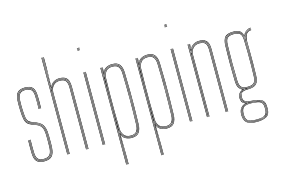

<svg xmlns="http://www.w3.org/2000/svg" viewBox="-120 -1067 2243 1533"><g transform="rotate(-15 1001.5 -300.0)"><path d="M126.8 5Q83 5 63.8 -15.9Q44.5 -36.8 43.8 -85Q43.5 -112 43.2 -133.5Q43 -155 43.8 -191H47.8Q47.2 -151.2 47.4 -130.4Q47.5 -109.5 47.8 -85Q48.5 -39 66.9 -19Q85.2 1 126.8 1Q167.5 1 186.8 -18.9Q206 -38.8 208.8 -85.2Q209.8 -100 209.9 -115.2Q210 -130.5 209.9 -146.5Q209.8 -162.5 209.8 -179Q209.8 -240 193.8 -267.2Q177.8 -294.5 144.5 -306.8L115.5 -317.5Q95.8 -324.8 84.2 -334.1Q72.8 -343.5 67.1 -367.5Q61.5 -391.5 59.8 -442.5Q59 -462.5 59.1 -477.8Q59.2 -493 59.8 -513.5Q61 -553.8 76.4 -571.4Q91.8 -589 126.8 -589Q162 -589 177.6 -571.6Q193.2 -554.2 193.8 -514Q194.2 -487.8 194.2 -466.9Q194.2 -446 193.8 -410H189.8Q191.2 -441.2 190.8 -467Q190.2 -492.8 189.8 -513.8Q189.2 -552 174.6 -568.5Q160 -585 126.8 -585Q94.2 -585 79.6 -568.4Q65 -551.8 63.8 -513.5Q63 -488.8 63.1 -475Q63.2 -461.2 63.8 -442.8Q65.5 -397.2 69.6 -374Q73.8 -350.8 84.6 -340.1Q95.5 -329.5 117 -321.2L145.8 -310.2Q166.8 -302.2 182 -288.5Q197.2 -274.8 205.5 -248.9Q213.8 -223 213.8 -179Q213.8 -163 213.9 -146.9Q214 -130.8 213.9 -115.1Q213.8 -99.5 212.8 -85Q209.8 -36.8 189.8 -15.9Q169.8 5 126.8 5ZM126.8 -3Q87.2 -3 69.9 -22.1Q52.5 -41.2 51.8 -85.2Q51.5 -111 51 -136.9Q50.5 -162.8 51.8 -191H55.8Q54.2 -159.5 54.9 -133.2Q55.5 -107 55.8 -85.2Q56.2 -43.5 72.9 -25.2Q89.5 -7 126.8 -7Q164 -7 181.1 -25.2Q198.2 -43.5 200.8 -85.8Q202 -108 201.9 -130.2Q201.8 -152.5 201.8 -179Q201.8 -237.5 187 -262.6Q172.2 -287.8 141.5 -299.2L112.8 -310Q88.8 -319 76.2 -330.9Q63.8 -342.8 58.6 -368Q53.5 -393.2 51.8 -442.2Q51 -462.5 51.1 -478.1Q51.2 -493.8 51.8 -513.8Q53 -558.5 70.6 -577.8Q88.2 -597 126.8 -597Q166.2 -597 183.6 -577.8Q201 -558.5 201.8 -514Q202.2 -487.8 202.2 -466.9Q202.2 -446 201.8 -410H197.8Q198.2 -449.8 198.2 -470Q198.2 -490.2 197.8 -514Q197.2 -556.5 180.5 -574.8Q163.8 -593 126.8 -593Q90 -593 73.5 -574.5Q57 -556 55.8 -513.5Q55.2 -493.5 55.1 -477.6Q55 -461.8 55.8 -442.5Q57.5 -391.2 63.1 -366.6Q68.8 -342 80.9 -331.9Q93 -321.8 114 -313.8L143 -302.8Q173.5 -291.2 189.6 -266.1Q205.8 -241 205.8 -179Q205.8 -153.2 205.9 -130.4Q206 -107.5 204.8 -85.5Q202 -42 184.2 -22.5Q166.5 -3 126.8 -3ZM126.8 -11Q91.5 -11 75.9 -28.2Q60.2 -45.5 59.8 -85.5Q59.5 -105.5 58.9 -132.1Q58.2 -158.8 59.8 -191H63.8Q62.5 -161.5 63 -135Q63.5 -108.5 63.8 -85.5Q64.2 -47.8 78.9 -31.4Q93.5 -15 126.8 -15Q161.8 -15 176.1 -32.6Q190.5 -50.2 192.8 -86.2Q194.2 -109.5 194 -132.1Q193.8 -154.8 193.8 -179Q193.8 -236.2 180.2 -258.9Q166.8 -281.5 138.8 -291.8L109.8 -302.5Q84 -312 70.4 -325.2Q56.8 -338.5 51.1 -365.2Q45.5 -392 43.8 -442Q43 -462.2 43.1 -478.2Q43.2 -494.2 43.8 -514Q45.2 -562.8 64.5 -583.9Q83.8 -605 126.8 -605Q170.5 -605 189.8 -583.9Q209 -562.8 209.8 -514Q210.2 -493 210.8 -467.5Q211.2 -442 209.8 -410H205.8Q206.2 -449.5 206.2 -470Q206.2 -490.5 205.8 -514Q205 -559.8 187.1 -580.4Q169.2 -601 126.8 -601Q85 -601 67.1 -580.4Q49.2 -559.8 47.8 -513.8Q47 -489.5 47.1 -474.6Q47.2 -459.8 47.8 -442Q49.5 -393.2 54.8 -367.4Q60 -341.5 73.1 -328.6Q86.2 -315.8 111.2 -306.2L140.2 -295.2Q169.5 -284.2 183.6 -260.4Q197.8 -236.5 197.8 -179Q197.8 -162.2 197.9 -146.4Q198 -130.5 197.9 -115.4Q197.8 -100.2 196.8 -85.5Q194.2 -45.8 178 -28.4Q161.8 -11 126.8 -11Z M487.8 0V-514Q487.8 -542 481 -561.4Q474.2 -580.8 457.5 -590.9Q440.8 -601 410.8 -601Q383 -601 361.1 -585.6Q339.2 -570.2 330.5 -542.5H328.8L332.2 -668V-800H336.5V-716L332.2 -555.5H333.2Q341.5 -577.8 363.5 -591.4Q385.5 -605 410.8 -605Q442.5 -605 460 -594.5Q477.5 -584 484.6 -563.6Q491.8 -543.2 491.8 -514V0ZM316.5 0V-800H320.5V0ZM332.5 0V-508.8Q332.5 -525.8 340.1 -544.4Q347.8 -563 364.9 -576Q382 -589 410.8 -589Q448.8 -589 462.2 -569.6Q475.8 -550.2 475.8 -514V0H471.8V-514Q471.8 -548.2 459.1 -566.6Q446.5 -585 410.8 -585Q384 -585 367.6 -572.9Q351.2 -560.8 343.9 -543.1Q336.5 -525.5 336.5 -508.8V0ZM324.5 0V-800H328V-608.5L326.8 -527.8H328.5Q334.2 -557.5 355.9 -577.2Q377.5 -597 410.8 -597Q454.8 -597 469.2 -574.6Q483.8 -552.2 483.8 -514V0H479.8V-514Q479.8 -552 465.5 -572.5Q451.2 -593 410.8 -593Q381.8 -593 363.6 -578.8Q345.5 -564.5 337 -544.8Q328.5 -525 328.5 -508.8V0Z M609.8 -796V-800H629.8V-796ZM609.8 -780V-784H629.8V-780ZM609.8 -788V-792H629.8V-788ZM625.8 0V-600H629.8V0ZM609.8 0V-600H613.8V0ZM617.8 0V-600H621.8V0Z M766 200V68.5L763.8 -56.5H765.5Q773.8 -26.5 796.5 -12.9Q819.2 0.8 848.2 0.8Q893 0.8 908.5 -25.1Q924 -51 925 -86.2Q927.5 -167.8 928.1 -236.2Q928.8 -304.8 928 -371.8Q927.2 -438.8 925 -515.2Q924 -552.8 907.6 -577Q891.2 -601.2 848 -601.2Q814.2 -601.2 791.8 -584.2Q769.2 -567.2 764.5 -542.5H763.5L766.2 -600H770L769.8 -595.2L768 -562.8H769Q778.2 -582.2 799.6 -593.8Q821 -605.2 848.2 -605.2Q892.2 -605.2 910 -580.8Q927.8 -556.2 929 -515.2Q931.5 -434 932.1 -365.4Q932.8 -296.8 932 -229.9Q931.2 -163 929 -86.2Q928 -45.2 910.2 -20.2Q892.5 4.8 848.2 4.8Q822.8 4.8 800.5 -6.2Q778.2 -17.2 768.8 -39.8H767.8L770 117V200ZM750.2 200V-600H754.2V200ZM758.2 200V-600H762.2L761.2 -514.8H762.2Q763.2 -553 786.6 -575Q810 -597 847.8 -597Q885.8 -597 903 -575.6Q920.2 -554.2 921.2 -514.8Q923.5 -440.8 924.1 -371.4Q924.8 -302 924.1 -232.1Q923.5 -162.2 921.2 -86.2Q920.2 -48 903.8 -25.5Q887.2 -3 847.8 -3Q809.5 -3 786.8 -25.6Q764 -48.2 762.5 -86.5H761.5L762.2 8.5V200ZM847.5 -7Q887.5 -7 901.9 -30.2Q916.2 -53.5 917.2 -86.5Q920.5 -198.8 920.5 -299.9Q920.5 -401 917.2 -514.5Q916.2 -552.8 899.8 -572.9Q883.2 -593 847.2 -593Q817.8 -593 799.9 -580.6Q782 -568.2 773.9 -550.4Q765.8 -532.5 765.2 -515.5Q763.8 -441.2 763 -373.9Q762.2 -306.5 762.9 -237Q763.5 -167.5 765.5 -86.5Q766 -69 774.2 -50.6Q782.5 -32.2 800.2 -19.6Q818 -7 847.5 -7ZM847 -11Q804.5 -11 787.2 -36Q770 -61 769.2 -86.5Q767.2 -161.8 766.5 -230.9Q765.8 -300 766.5 -369.4Q767.2 -438.8 769.2 -514.5Q770 -540.5 787.8 -564.8Q805.5 -589 847 -589Q883.2 -589 897.8 -568.5Q912.2 -548 913.2 -514.5Q915.5 -440.2 916.1 -371Q916.8 -301.8 916.1 -232.1Q915.5 -162.5 913.2 -86.5Q912.2 -47.2 895.6 -29.1Q879 -11 847 -11ZM846.8 -15Q881 -15 894.6 -34.8Q908.2 -54.5 909.2 -86.5Q912.5 -198.8 912.5 -299.8Q912.5 -400.8 909.2 -514.2Q908.2 -546.2 894.5 -565.6Q880.8 -585 846.8 -585Q807.2 -585 790.6 -562Q774 -539 773.2 -514.2Q771.2 -439.8 770.5 -369.8Q769.8 -299.8 770.5 -230Q771.2 -160.2 773.2 -86.5Q774 -61.5 790.6 -38.2Q807.2 -15 846.8 -15Z M1056.2 200V68.5L1054 -56.5H1055.8Q1064 -26.5 1086.8 -12.9Q1109.5 0.8 1138.5 0.8Q1183.2 0.8 1198.8 -25.1Q1214.2 -51 1215.2 -86.2Q1217.8 -167.8 1218.4 -236.2Q1219 -304.8 1218.2 -371.8Q1217.5 -438.8 1215.2 -515.2Q1214.2 -552.8 1197.9 -577Q1181.5 -601.2 1138.2 -601.2Q1104.5 -601.2 1082 -584.2Q1059.5 -567.2 1054.8 -542.5H1053.8L1056.5 -600H1060.2L1060 -595.2L1058.2 -562.8H1059.2Q1068.5 -582.2 1089.9 -593.8Q1111.2 -605.2 1138.5 -605.2Q1182.5 -605.2 1200.2 -580.8Q1218 -556.2 1219.2 -515.2Q1221.8 -434 1222.4 -365.4Q1223 -296.8 1222.2 -229.9Q1221.5 -163 1219.2 -86.2Q1218.2 -45.2 1200.5 -20.2Q1182.8 4.8 1138.5 4.8Q1113 4.8 1090.8 -6.2Q1068.5 -17.2 1059 -39.8H1058L1060.2 117V200ZM1040.5 200V-600H1044.5V200ZM1048.5 200V-600H1052.5L1051.5 -514.8H1052.5Q1053.5 -553 1076.9 -575Q1100.2 -597 1138 -597Q1176 -597 1193.2 -575.6Q1210.5 -554.2 1211.5 -514.8Q1213.8 -440.8 1214.4 -371.4Q1215 -302 1214.4 -232.1Q1213.8 -162.2 1211.5 -86.2Q1210.5 -48 1194 -25.5Q1177.5 -3 1138 -3Q1099.8 -3 1077 -25.6Q1054.2 -48.2 1052.8 -86.5H1051.8L1052.5 8.5V200ZM1137.8 -7Q1177.8 -7 1192.1 -30.2Q1206.5 -53.5 1207.5 -86.5Q1210.8 -198.8 1210.8 -299.9Q1210.8 -401 1207.5 -514.5Q1206.5 -552.8 1190 -572.9Q1173.5 -593 1137.5 -593Q1108 -593 1090.1 -580.6Q1072.2 -568.2 1064.1 -550.4Q1056 -532.5 1055.5 -515.5Q1054 -441.2 1053.2 -373.9Q1052.5 -306.5 1053.1 -237Q1053.8 -167.5 1055.8 -86.5Q1056.2 -69 1064.5 -50.6Q1072.8 -32.2 1090.5 -19.6Q1108.2 -7 1137.8 -7ZM1137.2 -11Q1094.8 -11 1077.5 -36Q1060.2 -61 1059.5 -86.5Q1057.5 -161.8 1056.8 -230.9Q1056 -300 1056.8 -369.4Q1057.5 -438.8 1059.5 -514.5Q1060.2 -540.5 1078 -564.8Q1095.8 -589 1137.2 -589Q1173.5 -589 1188 -568.5Q1202.5 -548 1203.5 -514.5Q1205.8 -440.2 1206.4 -371Q1207 -301.8 1206.4 -232.1Q1205.8 -162.5 1203.5 -86.5Q1202.5 -47.2 1185.9 -29.1Q1169.2 -11 1137.2 -11ZM1137 -15Q1171.2 -15 1184.9 -34.8Q1198.5 -54.5 1199.5 -86.5Q1202.8 -198.8 1202.8 -299.8Q1202.8 -400.8 1199.5 -514.2Q1198.5 -546.2 1184.8 -565.6Q1171 -585 1137 -585Q1097.5 -585 1080.9 -562Q1064.2 -539 1063.5 -514.2Q1061.5 -439.8 1060.8 -369.8Q1060 -299.8 1060.8 -230Q1061.5 -160.2 1063.5 -86.5Q1064.2 -61.5 1080.9 -38.2Q1097.5 -15 1137 -15Z M1330.8 -796V-800H1350.8V-796ZM1330.8 -780V-784H1350.8V-780ZM1330.8 -788V-792H1350.8V-788ZM1346.8 0V-600H1350.8V0ZM1330.8 0V-600H1334.8V0ZM1338.8 0V-600H1342.8V0Z M1642.5 0V-514Q1642.5 -535 1638.9 -551.2Q1635.2 -567.5 1626.5 -578.5Q1617.8 -589.5 1602.9 -595.2Q1588 -601 1565.5 -601Q1537.5 -601 1515.9 -585.6Q1494.2 -570.2 1485.2 -542.5H1483.2L1487 -600H1491.2V-596.2L1487 -555.5H1488Q1496.8 -577.8 1518.6 -591.4Q1540.5 -605 1565.5 -605Q1584.5 -605 1598.2 -601.1Q1612 -597.2 1621.4 -589.8Q1630.8 -582.2 1636.2 -571.2Q1641.8 -560.2 1644.1 -545.9Q1646.5 -531.5 1646.5 -514V0ZM1471.2 0V-600H1475.2V0ZM1487.8 0V-508.8Q1487.8 -525.8 1495.2 -544.4Q1502.8 -563 1519.8 -576Q1536.8 -589 1565.5 -589Q1584.5 -589 1597.1 -584.1Q1609.8 -579.2 1617 -569.6Q1624.2 -560 1627.4 -546Q1630.5 -532 1630.5 -514V0H1626.5V-514Q1626.5 -537 1621.1 -552.8Q1615.8 -568.5 1602.5 -576.8Q1589.2 -585 1565.5 -585Q1538.8 -585 1522.5 -572.9Q1506.2 -560.8 1499 -543.1Q1491.8 -525.5 1491.8 -508.8V0ZM1479.2 0V-600H1483.2L1481.2 -527.8H1483.2Q1489 -556.5 1510.6 -576.8Q1532.2 -597 1565.5 -597Q1609.5 -597 1624 -574.6Q1638.5 -552.2 1638.5 -514V0H1634.5V-514Q1634.5 -552 1620.2 -572.5Q1606 -593 1565.5 -593Q1536 -593 1518 -579Q1500 -565 1491.9 -545.4Q1483.8 -525.8 1483.8 -508.8V0Z M1848.2 140Q1801 140 1771.9 124Q1742.8 108 1740.2 60Q1740 56.2 1740 53.4Q1740 50.5 1740.2 46Q1741.5 15.8 1757.6 -3.4Q1773.8 -22.5 1796.5 -25.8V-26.8Q1772.8 -36.2 1767 -50.6Q1761.2 -65 1761.2 -76Q1761.2 -78.2 1761.2 -80Q1761.2 -81.8 1761.2 -84Q1761.2 -100.5 1771.6 -116Q1782 -131.5 1801 -138V-140Q1781.2 -148.5 1771.2 -166.9Q1761.2 -185.2 1760.2 -220Q1759 -267.8 1758.5 -302.4Q1758 -337 1758 -367.5Q1758 -398 1758.6 -432.4Q1759.2 -466.8 1760.2 -514Q1761.2 -558.8 1779.1 -581.9Q1797 -605 1848.2 -605Q1884.5 -605 1902.4 -592.9Q1920.2 -580.8 1927.2 -553H1928.2Q1932.8 -566 1942.8 -576.6Q1952.8 -587.2 1965.8 -593.6Q1978.8 -600 1992.2 -600V-596Q1965 -595 1947.9 -577.4Q1930.8 -559.8 1927.8 -540.8H1926.8Q1921.5 -573.2 1903.9 -587.1Q1886.2 -601 1848.2 -601Q1804 -601 1784.6 -581.6Q1765.2 -562.2 1764.2 -514Q1763 -451 1762.4 -405.4Q1761.8 -359.8 1762.2 -317.1Q1762.8 -274.5 1764.2 -220Q1765.2 -185.5 1776.4 -165.4Q1787.5 -145.2 1813.2 -140.2V-138.2Q1789.8 -133.5 1777.5 -117.6Q1765.2 -101.8 1765.2 -84Q1765.2 -81.8 1765.2 -80Q1765.2 -78.2 1765.2 -76Q1765.2 -62.2 1774.1 -46.9Q1783 -31.5 1811 -26.5V-25.5Q1783.8 -23.8 1764.8 -6Q1745.8 11.8 1744.2 46Q1744 50.5 1744 53.4Q1744 56.2 1744.2 60.2Q1746.5 107 1774.9 121.6Q1803.2 136.2 1848.2 136.2Q1893.2 136.2 1922.8 121.6Q1952.2 107 1952.2 60.2Q1952.2 55.2 1952.2 52.6Q1952.2 50 1952.2 46Q1952.2 -1.8 1923.8 -14.6Q1895.2 -27.5 1848.2 -30Q1822 -31.5 1806.4 -37.1Q1790.8 -42.8 1784 -52.5Q1777.2 -62.2 1777.2 -76Q1777.2 -78.2 1777.2 -80Q1777.2 -81.8 1777.2 -84Q1777.2 -107.2 1791.4 -120.6Q1805.5 -134 1848.2 -134Q1893 -134 1911.9 -153.5Q1930.8 -173 1932.2 -220Q1933.8 -266.8 1934 -306.9Q1934.2 -347 1934 -393.1Q1933.8 -439.2 1932.8 -504Q1932.5 -539.2 1947.5 -561.6Q1962.5 -584 1992.2 -584V-580Q1963.8 -580 1950.1 -557.8Q1936.5 -535.5 1936.8 -491.8Q1937.2 -444 1937.8 -403.5Q1938.2 -363 1938.1 -319.8Q1938 -276.5 1936.2 -220Q1934.8 -172 1915 -151.2Q1895.2 -130.5 1848.2 -130Q1818.5 -129.8 1804.1 -124Q1789.8 -118.2 1785.5 -108Q1781.2 -97.8 1781.2 -84Q1781.2 -81.8 1781.2 -80Q1781.2 -78.2 1781.2 -76Q1781.2 -62.2 1788.1 -53.5Q1795 -44.8 1809.8 -40.1Q1824.5 -35.5 1848.2 -34Q1897.8 -31 1927 -17Q1956.2 -3 1956.2 46Q1956.2 49.5 1956.2 52.6Q1956.2 55.8 1956.2 60Q1956.2 108 1925.9 124Q1895.5 140 1848.2 140ZM1848.2 128.5Q1875.2 128.5 1897.1 123.6Q1919 118.8 1931.8 104.1Q1944.5 89.5 1944.5 60.5Q1944.5 56 1944.5 53.1Q1944.5 50.2 1944.5 46Q1944.5 15.8 1932 1.9Q1919.5 -12 1898 -16.4Q1876.5 -20.8 1849.5 -22.5Q1803 -25.5 1778.5 -9.5Q1754 6.5 1752.2 46Q1752 50.5 1752 53.5Q1752 56.5 1752.2 60.8Q1754.2 104.5 1781.1 116.5Q1808 128.5 1848.2 128.5ZM1848.2 124.8Q1810 124.8 1784.1 114Q1758.2 103.2 1756.2 60.8Q1756 56.5 1756 53.5Q1756 50.5 1756.2 46Q1758.2 1.5 1784.9 -10Q1811.5 -21.5 1848.2 -19Q1874.5 -17.5 1895.2 -13.8Q1916 -10 1928.1 3.1Q1940.2 16.2 1940.2 46Q1940.2 50.8 1940.2 53.1Q1940.2 55.5 1940.2 60.8Q1940.2 103.2 1913.4 114Q1886.5 124.8 1848.2 124.8ZM1848.2 121Q1872.2 121 1892.1 117.5Q1912 114 1924 101.2Q1936 88.5 1936.2 61Q1936.2 55.5 1936.2 53.1Q1936.2 50.8 1936.2 46Q1936.2 17.8 1924.8 5.5Q1913.2 -6.8 1893.4 -10.4Q1873.5 -14 1848.2 -15.5Q1811.8 -17.8 1787 -7.4Q1762.2 3 1760.2 46Q1760 50.5 1760 53.5Q1760 56.5 1760.2 61Q1762 102.2 1787.1 111.6Q1812.2 121 1848.2 121ZM1848.2 132.5Q1805.5 132.5 1777.9 119.1Q1750.2 105.8 1748.2 60.5Q1748 56.2 1748 53.4Q1748 50.5 1748.2 46Q1749.8 11.5 1768.9 -5.9Q1788 -23.2 1821.8 -25V-26Q1789.2 -31.8 1779.2 -46.2Q1769.2 -60.8 1769.2 -76Q1769.2 -78.2 1769.2 -80Q1769.2 -81.8 1769.2 -84Q1769.2 -103.2 1782.4 -119.1Q1795.5 -135 1826.5 -139V-140Q1794.5 -144.2 1782 -163.4Q1769.5 -182.5 1768.2 -220Q1766.8 -272.2 1766.2 -315.6Q1765.8 -359 1766.2 -405.6Q1766.8 -452.2 1768.2 -514Q1769.5 -559.5 1787 -578.2Q1804.5 -597 1848.2 -597Q1888 -597 1905.4 -581Q1922.8 -565 1926.5 -526.8H1927.5Q1929.2 -545.8 1938.2 -560.2Q1947.2 -574.8 1961.4 -583.1Q1975.5 -591.5 1992.2 -592V-588Q1961.8 -587.2 1944.6 -563.1Q1927.5 -539 1928.2 -501Q1929.5 -442 1930.1 -399.9Q1930.8 -357.8 1930.4 -316.8Q1930 -275.8 1928.2 -220Q1927 -174.8 1908.5 -156.2Q1890 -137.8 1848.2 -137.8Q1817.8 -137.8 1801.5 -129.8Q1785.2 -121.8 1779.2 -109.5Q1773.2 -97.2 1773.2 -84Q1773.2 -81.8 1773.2 -80Q1773.2 -78.2 1773.2 -76Q1773.2 -57.8 1788.4 -43.1Q1803.5 -28.5 1848.2 -26.2Q1878 -24.8 1900.6 -19.6Q1923.2 -14.5 1935.9 0.2Q1948.5 15 1948.5 46Q1948.5 50 1948.5 52.9Q1948.5 55.8 1948.5 60.5Q1948.5 105.8 1919.8 119.1Q1891 132.5 1848.2 132.5ZM1848.2 -142Q1889 -142 1905.9 -159.1Q1922.8 -176.2 1924.2 -220Q1925.8 -267.2 1926.2 -313.5Q1926.8 -359.8 1926.2 -409Q1925.8 -458.2 1924.2 -514Q1923.2 -558.8 1904.8 -575.9Q1886.2 -593 1848.2 -593Q1808.2 -593 1790.9 -576.2Q1773.5 -559.5 1772.2 -514Q1770.2 -431.8 1770 -363.2Q1769.8 -294.8 1772.2 -220Q1773.8 -176.2 1790.6 -159.1Q1807.5 -142 1848.2 -142ZM1848.2 -146Q1810.2 -146 1794 -161.6Q1777.8 -177.2 1776.2 -220Q1774.2 -288 1774.1 -361.4Q1774 -434.8 1776.2 -514Q1777.5 -557.2 1793.5 -573.1Q1809.5 -589 1848.2 -589Q1887.2 -589 1903.1 -573.1Q1919 -557.2 1920.2 -514Q1921.8 -461.5 1922.2 -411.9Q1922.8 -362.2 1922.2 -314.6Q1921.8 -267 1920.2 -220Q1918.8 -177.2 1902.5 -161.6Q1886.2 -146 1848.2 -146ZM1848.2 -150Q1884.2 -150 1899.5 -164.4Q1914.8 -178.8 1916.2 -220Q1917.8 -261 1918.2 -310.5Q1918.8 -360 1918.4 -412.4Q1918 -464.8 1916.2 -514Q1915 -557.5 1899.1 -571.2Q1883.2 -585 1848.2 -585Q1813.5 -585 1797.5 -571.2Q1781.5 -557.5 1780.2 -514Q1778 -439.8 1778 -364Q1778 -288.2 1780.2 -220Q1781.8 -178.8 1797 -164.4Q1812.2 -150 1848.2 -150Z"/></g></svg>

Font: Big Shoulders Inline Display Thin Thin
Style: Regular
Weight: 250
Version: Version 2.002